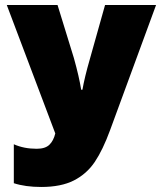

<svg xmlns="http://www.w3.org/2000/svg" viewBox="-20 -734 641 764"><path d="M418 -216Q389 -137 357 -89.5Q325 -42 274 -16Q223 10 144 10Q81 10 35 -5V-160Q75 -142 126 -142Q160 -142 176.5 -158Q193 -174 200 -203L7 -714H209L274 -503Q295 -428 303 -377H308Q317 -428 337 -497L398 -714H601Z"/></svg>

Font: Noto Sans Display Black Narrow
Style: Regular
Weight: 900
Width: 4
Designer: Monotype Design team
Foundry: Monotype Imaging Inc.
Version: Version 1.000